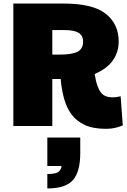

<svg xmlns="http://www.w3.org/2000/svg" viewBox="-20 -708 716 1079"><path d="M576 16Q504 16 457 -5.5Q410 -27 382 -65Q354 -103 340 -154Q326 -205 321 -264H274V0H55V-688H338Q502 -688 574.5 -630.5Q647 -573 647 -475Q647 -416 615 -369.5Q583 -323 512 -292Q516 -270 519 -256Q522 -242 528 -225Q541 -189 560.5 -175Q580 -161 614 -161Q636 -161 658 -167L670 -3Q650 5 627.5 10.5Q605 16 576 16ZM274 -401H312Q386 -401 416.5 -417.5Q447 -434 447 -474Q447 -508 422 -523.5Q397 -539 343 -539H274ZM246 351V270Q290 270 306.5 259Q323 248 326 225H246V65H431V152Q431 258 389.5 304.5Q348 351 246 351Z"/></svg>

Font: Paytone One
Style: Regular
Weight: 400
Designer: Vernon Adams
Foundry: Vernon Adams
Version: Version 1.002; ttfautohint (v1.8.4.7-5d5b);gftools[0.9.23]